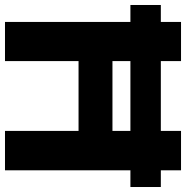

<svg xmlns="http://www.w3.org/2000/svg" viewBox="-8 -738 746 770"><g transform="rotate(90 365.0 -353.0)"><path d="M0 -503V-625H730V-503ZM68 0V-706H225V0ZM505 0V-706H663V0ZM162 -295V-431H557V-295Z"/></g></svg>

Font: Outfit
Style: Bold
Weight: 700
Designer: Rodrigo Fuenzalida
Foundry: fragTYPE
Version: Version 1.100;gftools[0.9.27]